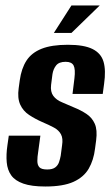

<svg xmlns="http://www.w3.org/2000/svg" viewBox="-20 -668 406 699"><path d="M145 11Q95 11 65 0.5Q35 -10 21 -29.5Q7 -49 4.5 -77Q2 -105 7 -139L12 -174H127L119 -115Q116 -97 116 -82Q116 -67 123.5 -59Q131 -51 152 -51Q171 -51 181 -58.5Q191 -66 195 -78Q199 -90 201 -101L206 -139Q210 -164 202 -179Q194 -194 176.5 -203.5Q159 -213 133 -224Q108 -235 86 -249.5Q64 -264 53.5 -287.5Q43 -311 48 -347L52 -376Q58 -419 76.5 -447.5Q95 -476 131.5 -490.5Q168 -505 227 -505Q286 -505 317 -489.5Q348 -474 357 -443Q366 -412 359 -363L354 -326H244L251 -383Q255 -416 248 -429.5Q241 -443 219 -443Q195 -443 184.5 -430Q174 -417 171 -398L166 -359Q163 -334 174 -319Q185 -304 206 -295.5Q227 -287 249 -277Q274 -267 294.5 -253.5Q315 -240 325 -217.5Q335 -195 330 -157L326 -127Q321 -85 303 -54Q285 -23 247.5 -6Q210 11 145 11ZM176 -548 240 -648H343L240 -548Z"/></svg>

Font: Alumni Sans Thin
Style: Bold Italic
Weight: 700
Italic angle: -8°
Version: Version 1.016